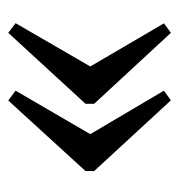

<svg xmlns="http://www.w3.org/2000/svg" viewBox="-5 -441 427 457"><g transform="rotate(90 208.5 -212.5)"><path d="M219.2 -18.6 195.8 -36.1 299.3 -213.9 195.8 -389.2 218.8 -405.8 387.2 -223.1V-202.6ZM58.1 -18.6 35.2 -36.1 138.2 -213.9 35.6 -389.2 58.1 -405.8 227.1 -223.1V-202.6Z"/></g></svg>

Font: Elstob 10pt Medium
Style: Regular
Weight: 500
Designer: Peter S. Baker
Version: Version 1.015